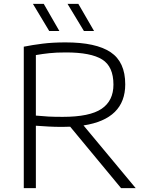

<svg xmlns="http://www.w3.org/2000/svg" viewBox="-20 -965 757 985"><path d="M102 0V-725.5Q146.5 -734.5 198.5 -741Q250.5 -747.5 316.5 -747.5Q472.5 -747.5 547.5 -697.2Q622.5 -647 622.5 -532.5Q622.5 -354.5 408.5 -321.5L676 0H601L340 -315Q320.5 -314 299 -314Q260 -314 229.5 -315.8Q199 -317.5 164 -320V0ZM301.5 -365.5Q440.5 -365.5 501.2 -406.8Q562 -448 562 -531Q562 -623.5 504.2 -659.8Q446.5 -696 318.5 -696Q268 -696 233.2 -692.2Q198.5 -688.5 164 -682.5V-372Q201.5 -368.5 229.2 -367Q257 -365.5 301.5 -365.5ZM410.5 -806 326.5 -945H382L462.5 -806ZM232.5 -806 149 -945H204.5L284.5 -806Z"/></svg>

Font: Encode Sans Expanded Expanded Light
Style: Regular
Weight: 300
Width: 7
Designer: Multiple Designers
Foundry: Impallari Type
Version: Version 3.000; ttfautohint (v1.8.3) -l 8 -r 50 -G 200 -x 14 